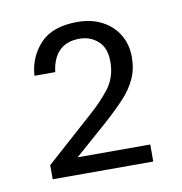

<svg xmlns="http://www.w3.org/2000/svg" viewBox="-52 -756 431 455"><g transform="rotate(-10 164.0 -528.5)"><path d="M40 -599Q43 -644 72.5 -675.5Q102 -707 162 -707Q196 -707 221.5 -693.5Q247 -680 261 -656.5Q275 -633 275 -603Q275 -574 264.5 -551Q254 -528 234.5 -507Q215 -486 187 -461L89 -375L83 -391H282V-350H40V-384L152 -484Q181 -509 202 -536Q223 -563 223 -601Q223 -634 204.5 -650.5Q186 -667 160 -667Q129 -667 111.5 -649.5Q94 -632 90 -599Z"/></g></svg>

Font: Albert Sans Light
Style: Regular
Weight: 300
Designer: Andreas Rasmussen
Foundry: a.Foundry
Version: Version 1.025